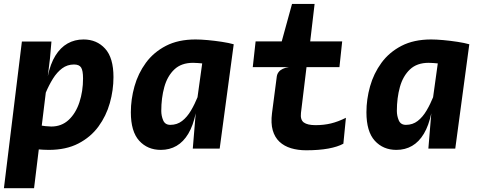

<svg xmlns="http://www.w3.org/2000/svg" viewBox="-25 -757 2445 978"><path d="M223.5 6.5Q198.5 6.5 160.5 3.2Q122.5 0 85.5 -5.5Q48.5 -11 26.5 -18L137 -128Q149 -123.5 168 -120Q187 -116.5 206 -114.5Q225 -112.5 236 -112.5Q288.5 -112.5 324.8 -146.2Q361 -180 379.5 -236Q398 -292 398 -357.5Q398 -397.5 388.2 -413Q378.5 -428.5 352 -428.5Q318 -428.5 291.5 -408.8Q265 -389 244.5 -356Q224 -323 207.5 -283.5L197 -320L218.5 -369Q231.5 -432 257.2 -473.5Q283 -515 319.2 -535.5Q355.5 -556 400.5 -556Q468 -556 510.5 -509.2Q553 -462.5 553 -364.5Q553 -298 534.5 -232.2Q516 -166.5 476.5 -112.5Q437 -58.5 374.2 -26Q311.5 6.5 223.5 6.5ZM-5 201.5 86.5 -545.5H237L229.5 -459L191 -144L179 -47.5L173 0.5L148.5 201.5Z M957 0 975 -218 1008.5 -459.5V-503.5L1165.5 -531.5L1094 0ZM794 6.5Q726.5 6.5 684 -40.2Q641.5 -87 641.5 -185Q641.5 -251.5 660 -317.2Q678.5 -383 718 -437Q757.5 -491 820.2 -523.5Q883 -556 971 -556Q996.5 -556 1032.8 -552.8Q1069 -549.5 1105 -544Q1141 -538.5 1165.5 -531.5L1117 -421.5Q1087.5 -425 1062.2 -428Q1037 -431 1016.8 -433Q996.5 -435 981.8 -436Q967 -437 958.5 -437Q898.5 -437 863 -403.2Q827.5 -369.5 812 -313.8Q796.5 -258 796.5 -192Q796.5 -167 806.2 -144Q816 -121 842.5 -121Q877 -121 902.5 -140.8Q928 -160.5 947.5 -193.5Q967 -226.5 983 -266L997.5 -229.5L972 -180.5Q959 -117.5 934.2 -76Q909.5 -34.5 874.2 -14Q839 6.5 794 6.5Z M1534.5 8.5Q1492.5 8.5 1457.5 -2Q1422.5 -12.5 1398.5 -35Q1374.5 -57.5 1364.2 -93.5Q1354 -129.5 1360.5 -180.5L1385 -368Q1387 -380.5 1394.5 -390.2Q1402 -400 1415 -406.2Q1428 -412.5 1446.5 -415L1406.5 -524L1408.5 -540.5L1462.5 -737H1577.5L1550 -503L1540.5 -449.5L1508 -181.5Q1504 -146.5 1522.8 -133Q1541.5 -119.5 1582.5 -119.5Q1624 -119.5 1660.5 -128.2Q1697 -137 1737 -157L1724 -25Q1695 -9 1647 -0.2Q1599 8.5 1534.5 8.5ZM1262.5 -415 1277 -546H1718L1704 -415Z M2157 0 2175 -218 2208.5 -459.5V-503.5L2365.5 -531.5L2294 0ZM1994 6.5Q1926.5 6.5 1884 -40.2Q1841.5 -87 1841.5 -185Q1841.5 -251.5 1860 -317.2Q1878.5 -383 1918 -437Q1957.5 -491 2020.2 -523.5Q2083 -556 2171 -556Q2196.5 -556 2232.8 -552.8Q2269 -549.5 2305 -544Q2341 -538.5 2365.5 -531.5L2317 -421.5Q2287.5 -425 2262.2 -428Q2237 -431 2216.8 -433Q2196.5 -435 2181.8 -436Q2167 -437 2158.5 -437Q2098.5 -437 2063 -403.2Q2027.5 -369.5 2012 -313.8Q1996.5 -258 1996.5 -192Q1996.5 -167 2006.2 -144Q2016 -121 2042.5 -121Q2077 -121 2102.5 -140.8Q2128 -160.5 2147.5 -193.5Q2167 -226.5 2183 -266L2197.5 -229.5L2172 -180.5Q2159 -117.5 2134.2 -76Q2109.5 -34.5 2074.2 -14Q2039 6.5 1994 6.5Z"/></svg>

Font: Spline Sans Mono
Style: Italic
Weight: 400
Italic angle: -4°
Monospace: yes
Designer: Eben Sorkin, Mirko Velimirovic
Foundry: Sorkin Type
Version: Version 1.004